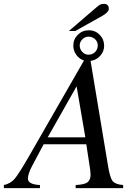

<svg xmlns="http://www.w3.org/2000/svg" viewBox="-71 -970 702 990"><path d="M396 -656 486 -115Q496 -53 510 -36Q524 -19 564 -16V0H319V-16Q364 -18 380 -30Q396 -42 396 -69Q396 -77 394 -95L374 -226H154L95 -115Q73 -74 73 -49Q73 -19 135 -16V0H-51V-16Q-17 -23 4.5 -48Q26 -73 83 -172L362 -658Q338 -666 322.5 -687Q307 -708 307 -735Q307 -768 330.5 -791Q354 -814 388 -814Q420 -814 443 -790.5Q466 -767 466 -734Q466 -705 446 -682.5Q426 -660 396 -656ZM369 -262 324 -525 175 -262ZM433 -736Q433 -755 419 -768Q405 -781 385 -781Q368 -781 354 -767.5Q340 -754 340 -736Q340 -716 353.5 -702Q367 -688 385 -688Q406 -688 419.5 -702Q433 -716 433 -736ZM284 -810 425 -931Q439 -943 445.5 -946.5Q452 -950 465 -950Q490 -950 490 -924Q490 -908 458 -889L317 -810Z"/></svg>

Font: STIX
Style: Italic
Weight: 400
Italic angle: -16.33°
Designer: MicroPress Inc., with final additions and corrections provided by Coen Hoffman, Elsevier (retired)
Version: Version 1.1.1